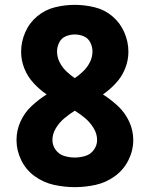

<svg xmlns="http://www.w3.org/2000/svg" viewBox="-20 -763 616 791"><path d="M288 8Q332 8 374.5 -1.5Q417 -11 453 -37Q489 -63 509 -103Q529 -143 529 -186Q529 -226 512 -262.5Q495 -299 466 -326Q437 -353 404 -374Q433 -394 457.5 -420.5Q482 -447 495.5 -480.5Q509 -514 509 -550Q509 -591 492 -630Q475 -669 443 -696Q411 -723 370 -733Q329 -743 288 -743Q247 -743 206.5 -733Q166 -723 133.5 -696Q101 -669 84 -630Q67 -591 67 -550Q67 -514 80.5 -480.5Q94 -447 118.5 -420.5Q143 -394 172 -374Q139 -353 110 -326Q81 -299 64.5 -262.5Q48 -226 48 -186Q48 -143 67.5 -103Q87 -63 123 -37Q159 -11 202 -1.5Q245 8 288 8ZM288 -441Q269 -454 252.5 -470Q236 -486 225.5 -507Q215 -528 215 -551Q215 -570 224 -588Q233 -606 251 -613.5Q269 -621 288 -621Q307 -621 325 -613.5Q343 -606 352 -588Q361 -570 361 -551Q361 -528 350.5 -507Q340 -486 323.5 -470Q307 -454 288 -441ZM288 -114Q266 -114 244.5 -120.5Q223 -127 209.5 -145.5Q196 -164 196 -186Q196 -212 210.5 -235.5Q225 -259 245.5 -276Q266 -293 288 -307Q311 -293 331 -276Q351 -259 365.5 -235.5Q380 -212 380 -186Q380 -164 366.5 -145.5Q353 -127 331.5 -120.5Q310 -114 288 -114Z"/></svg>

Font: Iosevka Sparkle Heavy
Style: Regular
Weight: 900
Designer: Belleve Invis
Foundry: Belleve Invis
Version: Version 4.5.0; ttfautohint (v1.8.3)